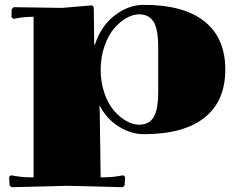

<svg xmlns="http://www.w3.org/2000/svg" viewBox="-20 -550 1000 801"><path d="M399.9 -259.8Q399.9 -206.1 415.8 -160.9Q431.6 -115.7 455.8 -88.1Q480 -60.5 507.3 -45.2Q534.7 -29.8 560.1 -29.8Q601.1 -29.8 620.6 -60.5Q640.1 -91.3 640.1 -169.9V-350.1Q640.1 -428.7 620.6 -459.5Q601.1 -490.2 560.1 -490.2Q534.7 -490.2 507.6 -474.9Q480.5 -459.5 456.3 -431.6Q432.1 -403.8 416.3 -358.6Q400.4 -313.5 399.9 -259.8ZM120.1 -480Q83 -480 51.8 -474.1L36.1 -471.2L27.8 -478L28.8 -512.2L37.1 -520L240.2 -517.1L363.8 -527.8L371.1 -521Q371.1 -514.2 372.1 -443.1Q373 -372.1 373 -363.8H376Q401.4 -441.9 458.7 -485.8Q516.1 -529.8 580.1 -529.8Q746.1 -529.8 833 -460.7Q919.9 -391.6 919.9 -259.8Q919.9 -127.9 833 -59.1Q746.1 9.8 580.1 9.8Q527.3 9.8 477.1 -21Q426.8 -51.8 397 -106.9L394 -106L396 -91.8L399.9 189.9Q446.8 189.9 478 184.1L494.1 181.2L502 188L500 223.1L492.2 231L259.8 225.1L27.8 231L20 223.1L18.1 188L25.9 181.2L42 184.1Q73.2 189.9 120.1 189.9Z"/></svg>

Font: Yokawerad
Style: Regular
Weight: 500
Designer: gluk
Foundry: gluk
Version: Version 0.79